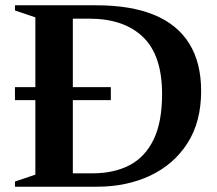

<svg xmlns="http://www.w3.org/2000/svg" viewBox="-20 -705 820 725"><path d="M36.5 -327V-376H398.5V-327ZM592 -350Q592 -496 520 -565.2Q448 -634.5 317.5 -634.5H184L175.5 -685H343.5Q474 -685 562 -648.8Q650 -612.5 694.8 -540.2Q739.5 -468 739.5 -361.5Q739.5 -245 688 -164.5Q636.5 -84 547.5 -42Q458.5 0 346.5 0H175.5L184 -50.5H329.5Q410 -50.5 468.8 -81Q527.5 -111.5 559.8 -177.5Q592 -243.5 592 -350ZM36.5 0V-19.5L113.5 -45.5V-639.5L36.5 -665.5V-685H255V0Z"/></svg>

Font: Newsreader 36pt SemiBold
Style: Regular
Weight: 600
Designer: Hugues Gentile
Foundry: Production Type
Version: Version 1.003